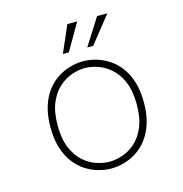

<svg xmlns="http://www.w3.org/2000/svg" viewBox="-106 -796 861 905"><g transform="rotate(-15 325.0 -344.0)"><path d="M328 11Q297.5 11 265.8 2.2Q234 -6.5 204.2 -25.5Q174.5 -44.5 151 -75.2Q127.5 -106 113.8 -149.5Q100 -193 100 -251Q100 -308.5 113.8 -352Q127.5 -395.5 151 -426Q174.5 -456.5 204.2 -475.5Q234 -494.5 265.8 -503.2Q297.5 -512 328 -512Q358.5 -512 390.2 -503.2Q422 -494.5 451.8 -475.5Q481.5 -456.5 505 -426Q528.5 -395.5 542.2 -352Q556 -308.5 556 -251Q556 -193 542.2 -149.5Q528.5 -106 505 -75.2Q481.5 -44.5 451.8 -25.5Q422 -6.5 390.2 2.2Q358.5 11 328 11ZM328 -22Q357 -22 390.2 -32.8Q423.5 -43.5 453.2 -69.2Q483 -95 502 -139.5Q521 -184 521 -251Q521 -317 502 -361Q483 -405 453.2 -431Q423.5 -457 390.2 -468Q357 -479 328 -479Q299 -479 265.8 -468Q232.5 -457 202.8 -431Q173 -405 154 -361Q135 -317 135 -251Q135 -184 154 -139.5Q173 -95 202.8 -69.2Q232.5 -43.5 265.8 -32.8Q299 -22 328 -22ZM365 -569.5 448 -700.5H498L394 -569.5ZM246 -569.5 303 -700.5H351L275 -569.5Z"/></g></svg>

Font: Trispace Thin Thin
Style: Regular
Weight: 250
Version: Version 1.210